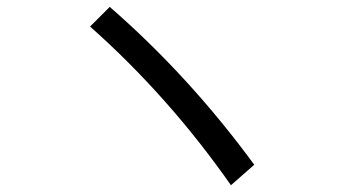

<svg xmlns="http://www.w3.org/2000/svg" viewBox="-20 -674 1039 563"><path d="M657.2 -130.9Q474.6 -391.6 244.1 -596.2L301.8 -653.8Q534.2 -451.7 725.6 -190.9Z"/></svg>

Font: UDEV Gothic 35
Style: Regular
Weight: 400
Version: v2.1.0; ttfautohint (v1.8.4.7-5d5b-dirty) -l 6 -r 45 -G 200 